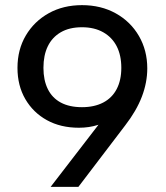

<svg xmlns="http://www.w3.org/2000/svg" viewBox="-20 -727 647 747"><path d="M299 -707Q373 -707 430.5 -675Q488 -643 520.5 -587Q553 -531 553 -461Q553 -406 532 -351Q511 -296 467 -239L285 0H177L385 -270L500 -389Q480 -318 423.5 -274Q367 -230 287 -230Q216 -230 162.5 -259.5Q109 -289 78.5 -341.5Q48 -394 48 -463Q48 -534 80.5 -589Q113 -644 169.5 -675.5Q226 -707 299 -707ZM452 -463Q452 -512 434 -547Q416 -582 381.5 -601.5Q347 -621 299 -621Q250 -621 216.5 -601.5Q183 -582 166 -547Q149 -512 149 -463Q149 -415 166 -380.5Q183 -346 216.5 -328Q250 -310 299 -310Q347 -310 381.5 -328Q416 -346 434 -380.5Q452 -415 452 -463Z"/></svg>

Font: Albert Sans Medium
Style: Regular
Weight: 500
Designer: Andreas Rasmussen
Foundry: a.Foundry
Version: Version 1.025